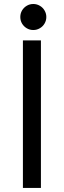

<svg xmlns="http://www.w3.org/2000/svg" viewBox="-20 -917 312 937"><path d="M91.8 -719.7H179.7V0H91.8ZM79.1 -834Q79.1 -851.6 87.6 -866Q96.2 -880.4 110.6 -888.9Q125 -897.5 142.6 -897.5Q159.7 -897.5 174.3 -888.9Q189 -880.4 197.5 -865.7Q206.1 -851.1 206.1 -834Q206.1 -816.9 197.5 -802.2Q189 -787.6 174.3 -779.1Q159.7 -770.5 142.6 -770.5Q125 -770.5 110.6 -779.1Q96.2 -787.6 87.6 -802Q79.1 -816.4 79.1 -834Z"/></svg>

Font: Reddit Sans Chocolate
Style: Regular
Weight: 400
Designer: Stephen Hutchings
Foundry: Reddit
Version: Version 1.013